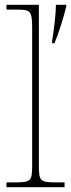

<svg xmlns="http://www.w3.org/2000/svg" viewBox="-20 -780 296 800"><path d="M7 0H249V-20H219C146 -20 142 -24 142 -94V-760H7V-740H47C107 -740 114 -736 114 -662V-94C114 -24 110 -20 37 -20H7ZM197 -608V-600H207C226 -645 246 -711 256 -753V-760H213C213 -723 205 -658 197 -608Z"/></svg>

Font: Noto Serif Sinhala Thin
Style: Regular
Weight: 100
Designer: Jelle Bosma - Monotype Design Team
Foundry: Monotype Imaging Inc.
Version: Version 2.007